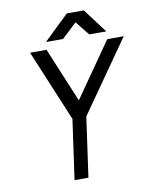

<svg xmlns="http://www.w3.org/2000/svg" viewBox="-94 -939 795 1009"><g transform="rotate(-10 303.5 -435.0)"><path d="M199 -741H290L370 -816L430 -741H521L424 -870H333ZM107 -700 266 -319 221 0H295L340 -319L607 -700H519L316 -409L195 -700Z"/></g></svg>

Font: Unageo
Style: Regular-Italic
Weight: 400
Designer: Richard Sepsi
Foundry: Richard Sepsi
Version: Version 2.000